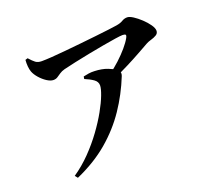

<svg xmlns="http://www.w3.org/2000/svg" viewBox="-131 -916 1263 1140"><g transform="rotate(-20 500.0 -345.5)"><path d="M122.5 -711.6 137.8 -716.4Q158.8 -692.9 173 -682.1Q187.2 -671.3 211.1 -671.3Q234.3 -671.3 273.8 -673.9Q313.3 -676.5 362.3 -681.3Q411.4 -686.1 463.1 -691.3Q514.8 -696.6 562 -701.9Q609.2 -707.1 645.6 -711.6Q682.1 -716.1 699.4 -718.9Q726.5 -723.1 742 -732.9Q757.6 -742.6 775.6 -742.6Q790.2 -742.6 812.8 -728.1Q835.4 -713.5 858.5 -691.8Q881.7 -670.1 897.4 -647.5Q913.1 -624.9 913.1 -608.9Q913.1 -591.8 898.1 -582.9Q883.1 -574 864.6 -568.9Q846.2 -563.7 833.7 -556.9Q807.3 -542.3 767.3 -519.8Q727.2 -497.3 679.3 -473.1Q631.4 -449 580.4 -425.8L563.7 -459.4Q600.2 -485.5 632.7 -515.5Q665.1 -545.5 690.4 -575.1Q715.7 -604.8 728.6 -628.2Q737.1 -643.7 732.8 -648.4Q728.4 -653.1 713.9 -653.1Q701.8 -653.1 667.4 -648Q633 -642.9 586.7 -634.6Q540.5 -626.3 490.6 -616.6Q440.7 -606.9 396.1 -597.2Q351.5 -587.5 321.6 -580.1Q302.6 -574.9 289.5 -565.9Q276.4 -556.9 265.2 -549.6Q254 -542.3 238.6 -542.3Q220.6 -542.3 197.9 -557Q175.3 -571.8 156.4 -593.4Q137.5 -615.1 129.8 -635.4Q124.2 -650.6 122.5 -670.7Q120.7 -690.7 122.5 -711.6ZM411.6 -485.5 414 -500.8Q431.2 -504.9 448.3 -507.3Q465.5 -509.7 483.8 -508.8Q531.6 -507.2 566.3 -493.6Q601 -480 613.4 -469.5Q624.3 -460.7 628.5 -450.6Q632.7 -440.4 627 -425.4Q586.6 -324.2 526.1 -234.6Q465.6 -145 379.9 -72.1Q294.1 0.7 175.9 52.8L162.2 35.6Q220 -3.8 270 -55.2Q320 -106.7 360.1 -161.7Q400.2 -216.6 428.7 -267.7Q457.2 -318.7 472.2 -358.4Q487.3 -398.1 487.3 -418.1Q487.3 -441.8 465.3 -457.2Q443.2 -472.6 411.6 -485.5Z"/></g></svg>

Font: Source Han Serif JP VF
Style: Regular
Weight: 250
Designer: Ryoko NISHIZUKA 西塚涼子 (kana & ideographs); Frank Grießhammer (Latin, Greek & Cyrillic); Wenlong ZHANG 张文龙 (bopomofo); San
Foundry: Adobe
Version: Version 2.001;hotconv 1.1.0;makeotfexe 2.6.0